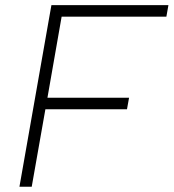

<svg xmlns="http://www.w3.org/2000/svg" viewBox="-20 -713 663 733"><path d="M54.2 0 168.5 -649.4 176.3 -693.4H623L615.2 -649.4H215.3L161.1 -339.8H472.7L464.8 -295.9H153.3L101.1 0Z"/></svg>

Font: Cascadia Mono PL ExtraLight
Style: Italic
Weight: 200
Italic angle: -10°
Monospace: yes
Designer: Aaron Bell
Foundry: Saja Typeworks
Version: Version 2404.023; ttfautohint (v1.8.4)